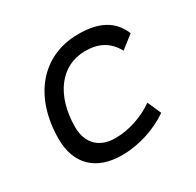

<svg xmlns="http://www.w3.org/2000/svg" viewBox="-122 -665 831 813"><g transform="rotate(-30 293.0 -258.5)"><path d="M268.6 -66.9C189.9 -66.9 143.6 -113.3 143.1 -192.4C143.6 -348.1 221.7 -450.7 340.3 -450.7C406.2 -450.7 451.7 -426.8 482.9 -370.6L545.9 -419.9C514.2 -493.7 453.1 -527.3 350.6 -527.3C173.8 -527.3 57.6 -391.1 57.6 -183.6C57.6 -61 130.4 9.8 256.3 9.8C341.3 9.8 425.8 -19 489.3 -63L460 -129.4C406.2 -91.8 336.4 -66.9 268.6 -66.9Z"/></g></svg>

Font: Cascadia Code PL SemiLight
Style: Italic
Weight: 350
Italic angle: -10°
Monospace: yes
Designer: Aaron Bell
Foundry: Saja Typeworks
Version: Version 2404.023